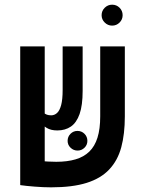

<svg xmlns="http://www.w3.org/2000/svg" viewBox="-20 -782 626 811"><path d="M307.6 -146Q290.5 -146 278.1 -158Q265.6 -169.9 265.6 -187Q265.6 -204.6 277.8 -216.8Q290 -229 307.1 -229Q324.7 -229 336.9 -216.8Q349.1 -204.6 349.1 -187Q349.1 -169.9 336.9 -158Q324.7 -146 307.6 -146ZM195.8 9.3Q163.6 9.3 126.5 6.3Q89.4 3.4 65.9 0L88.9 -108.4Q92.8 -106.9 107.7 -105.5Q122.6 -104 142.8 -102.3Q163.1 -100.6 183.3 -99.6Q203.6 -98.6 217.8 -98.6Q264.2 -98.6 299.1 -108.9Q334 -119.1 357.2 -141.6Q380.4 -164.1 391.8 -200.7Q403.3 -237.3 403.3 -290.5V-585.9H507.3V-290.5Q507.3 -215.8 492.2 -159.9Q477.1 -104 441.4 -66.2Q405.8 -28.3 345.9 -9.5Q286.1 9.3 195.8 9.3ZM168.9 0.5 65.4 -0.5V-585.9H168.9ZM222.2 -231Q194.8 -231 177 -241.9Q159.2 -252.9 146 -266.1L164.1 -306.2Q170.4 -300.3 178.2 -297.6Q186 -294.9 196.3 -294.9Q210 -294.9 220.9 -304.7Q231.9 -314.5 238.3 -338.1Q244.6 -361.8 244.6 -402.3V-585.9H329.1V-398.4Q329.1 -336.9 316.2 -300.3Q303.2 -263.7 279.3 -247.3Q255.4 -231 222.2 -231ZM453.6 -673.8Q435.5 -673.8 422.4 -686.8Q409.2 -699.7 409.2 -717.8Q409.2 -736.3 422.4 -749.3Q435.5 -762.2 453.6 -762.2Q472.2 -762.2 485.1 -749.3Q498 -736.3 498 -717.8Q498 -699.7 485.1 -686.8Q472.2 -673.8 453.6 -673.8Z"/></svg>

Font: Cascadia Mono Medium
Style: Regular
Weight: 500
Monospace: yes
Designer: Aaron Bell
Foundry: Saja Typeworks
Version: Version 2407.024